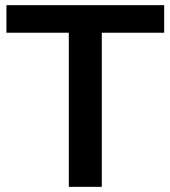

<svg xmlns="http://www.w3.org/2000/svg" viewBox="-20 -725 661 745"><path d="M247 0V-598H5V-705H617V-598H375V0Z"/></svg>

Font: Nunito Sans 12pt ExtraLight
Style: Regular
Weight: 200
Designer: Vernon Adams
Foundry: Vernon Adams
Version: Version 3.101;gftools[0.9.27]